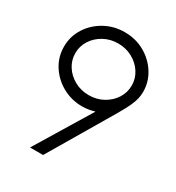

<svg xmlns="http://www.w3.org/2000/svg" viewBox="-162 -766 796 867"><g transform="rotate(30 236.0 -332.5)"><path d="M236 -665Q293 -665 339.5 -639Q386 -613 414 -569Q442 -525 442 -472Q442 -455 438 -437Q434 -419 422.5 -394Q411 -369 388 -330L193 0H125L300 -288Q286 -284 269.5 -281Q253 -278 236 -278Q180 -278 133 -304Q86 -330 58 -374Q30 -418 30 -472Q30 -525 58 -569Q86 -613 133 -639Q180 -665 236 -665ZM236 -606Q195 -606 161.5 -587.5Q128 -569 108.5 -538.5Q89 -508 89 -472Q89 -435 108.5 -404.5Q128 -374 161.5 -355.5Q195 -337 236 -337Q277 -337 310.5 -355.5Q344 -374 363.5 -404.5Q383 -435 383 -472Q383 -508 363.5 -538.5Q344 -569 310.5 -587.5Q277 -606 236 -606Z"/></g></svg>

Font: Lil Grotesk
Style: Regular
Weight: 400
Designer: Bastien Sozeau
Foundry: NBR — Bastien Sozeau
Version: Version 4.002; ttfautohint (v1.8.4.7-5d5b)